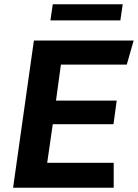

<svg xmlns="http://www.w3.org/2000/svg" viewBox="-20 -875 643 895"><path d="M41 0 138 -686H603L571 -574H264L241 -406H524L509 -296H226L200 -116H510V0ZM215 -780 226 -855H552L541 -780Z"/></svg>

Font: Chivo Mono SemiBold
Style: Italic
Weight: 600
Italic angle: -8.05°
Monospace: yes
Version: Version 1.008